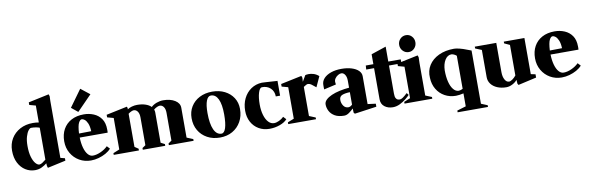

<svg xmlns="http://www.w3.org/2000/svg" viewBox="-61 -1399 6732 2192"><g transform="rotate(-10 3305.0 -303.5)"><path d="M386 15 379 -9 377 -39Q352 -18 317 -1Q282 16 238 16Q179 16 128.5 -15.5Q78 -47 47.5 -106.5Q17 -166 17 -248Q17 -327 54 -388Q91 -449 156 -484Q221 -519 305 -519Q341 -519 374 -513V-709L301 -729V-759L540 -810L548 -787L546 -733V-72L597 -59V-31ZM298 -39Q313 -39 332 -51Q351 -63 374 -82V-452Q358 -459 331 -463.5Q304 -468 277 -468Q262 -468 244 -445Q226 -422 213 -378Q200 -334 200 -271Q200 -195 215.5 -143Q231 -91 254 -65Q277 -39 298 -39Z M887 18Q813 18 753 -16.5Q693 -51 657.5 -112Q622 -173 622 -250Q622 -330 655 -389.5Q688 -449 749 -482Q810 -515 895 -515Q956 -515 1009.5 -492.5Q1063 -470 1096 -422.5Q1129 -375 1129 -298Q1129 -291 1129 -280.5Q1129 -270 1128 -262H804Q806 -194 820.5 -142.5Q835 -91 860 -62Q885 -33 917 -33Q959 -33 1008 -55Q1057 -77 1091 -111L1122 -78Q1098 -50 1059.5 -28.5Q1021 -7 976 5.5Q931 18 887 18ZM863 -464Q843 -464 826 -431Q809 -398 804 -309L946 -311Q943 -370 928.5 -403Q914 -436 896 -450Q878 -464 863 -464ZM839 -553 764 -614 906 -810 1010 -728Z M1152 0V-20L1225 -50V-415L1152 -435V-465L1395 -516L1401 -500V-484Q1421 -499 1452 -507.5Q1483 -516 1512 -516Q1567 -516 1609 -502Q1651 -488 1675 -463Q1699 -487 1738 -501.5Q1777 -516 1814 -516Q1898 -516 1951.5 -482.5Q2005 -449 2005 -396V-50L2078 -20V0H1791V-20L1829 -46V-368Q1829 -412 1811.5 -437Q1794 -462 1766 -462Q1755 -462 1735.5 -454Q1716 -446 1696 -429Q1703 -414 1703 -396V-44L1749 -20V0H1489V-20L1527 -46V-368Q1527 -412 1509.5 -437Q1492 -462 1464 -462Q1454 -462 1436.5 -454.5Q1419 -447 1401 -433V-49L1444 -20V0Z M2383 16Q2300 16 2236 -19Q2172 -54 2136 -115.5Q2100 -177 2100 -257Q2100 -333 2136 -391.5Q2172 -450 2236 -483Q2300 -516 2383 -516Q2465 -516 2528 -484Q2591 -452 2627 -396Q2663 -340 2663 -267Q2663 -184 2627 -120Q2591 -56 2528 -20Q2465 16 2383 16ZM2406 -25Q2439 -25 2456.5 -79.5Q2474 -134 2474 -236Q2474 -352 2445 -413.5Q2416 -475 2361 -475Q2327 -475 2308 -426Q2289 -377 2289 -285Q2289 -160 2319.5 -92.5Q2350 -25 2406 -25Z M2957 16Q2887 16 2832.5 -16Q2778 -48 2747.5 -104.5Q2717 -161 2717 -234Q2717 -314 2748 -377Q2779 -440 2834 -477.5Q2889 -515 2960 -518Q2965 -518 3003.5 -516Q3042 -514 3097 -510Q3114 -509 3126 -508Q3138 -507 3140 -508V-336H3090Q3090 -395 3051 -432Q3012 -469 2950 -467Q2925 -464 2909 -410.5Q2893 -357 2893 -277Q2893 -208 2909 -154Q2925 -100 2953.5 -69.5Q2982 -39 3019 -39Q3045 -39 3077 -54Q3109 -69 3132 -92L3163 -59Q3135 -26 3077.5 -5Q3020 16 2957 16Z M3175 0V-21L3248 -50V-415L3175 -435V-465L3418 -516L3426 -493L3423 -447L3464 -517Q3475 -521 3501 -522Q3527 -523 3559 -513.5Q3591 -504 3620 -478L3565 -358Q3537 -381 3516.5 -396.5Q3496 -412 3472 -412Q3465 -412 3451 -404Q3437 -396 3425 -388L3424 -387V-50L3497 -20V0Z M3822 16Q3756 16 3714.5 -8Q3673 -32 3653.5 -69.5Q3634 -107 3634 -147Q3634 -176 3658.5 -200Q3683 -224 3725 -242.5Q3767 -261 3820.5 -272.5Q3874 -284 3931 -289V-371Q3931 -413 3914 -439.5Q3897 -466 3871 -466Q3854 -466 3833.5 -454Q3813 -442 3799 -422.5Q3785 -403 3786 -381Q3788 -368 3788.5 -359.5Q3789 -351 3789 -351L3648 -319Q3647 -327 3647 -341.5Q3647 -356 3647 -371Q3647 -414 3677 -446.5Q3707 -479 3760 -497.5Q3813 -516 3882 -516Q3948 -516 3999 -500Q4050 -484 4078.5 -456Q4107 -428 4107 -391V-68L4200 -56V-21L3945 15L3933 1L3931 -48Q3908 -25 3879.5 -4.5Q3851 16 3822 16ZM3886 -70Q3895 -70 3906.5 -75Q3918 -80 3931 -93V-237Q3871 -235 3839.5 -221Q3808 -207 3808 -168Q3808 -131 3828.5 -100.5Q3849 -70 3886 -70Z M4387 18Q4329 18 4290 -12.5Q4251 -43 4251 -99V-459H4160L4163 -505H4251V-620L4424 -678V-505H4568V-459H4424V-134Q4424 -97 4433.5 -80.5Q4443 -64 4454.5 -60Q4466 -56 4472 -56Q4478 -56 4487.5 -57Q4497 -58 4515.5 -70Q4534 -82 4568 -114L4587 -90Q4572 -73 4540 -47Q4508 -21 4468 -1.5Q4428 18 4387 18Z M4523 0V-20L4596 -50V-415L4523 -435V-465L4766 -516L4774 -493L4772 -427V-50L4845 -20V0ZM4674 -571Q4634 -571 4606.5 -600Q4579 -629 4579 -669Q4579 -710 4606.5 -738.5Q4634 -767 4674 -767Q4713 -767 4740 -738.5Q4767 -710 4767 -669Q4767 -629 4740 -600Q4713 -571 4674 -571Z M5103 203V183L5206 152V2Q5185 7 5160 10.5Q5135 14 5118 14Q5046 14 4988.5 -18Q4931 -50 4897 -107Q4863 -164 4860 -238Q4854 -321 4894 -384Q4934 -447 5010 -483Q5086 -519 5188 -519Q5212 -519 5252 -509Q5292 -499 5331 -483L5382 -464V153L5455 183V203ZM5159 -37Q5168 -37 5182 -41Q5196 -45 5206 -51V-434Q5193 -446 5176 -453.5Q5159 -461 5147 -461Q5102 -461 5072.5 -414Q5043 -367 5041 -293Q5041 -218 5055.5 -160.5Q5070 -103 5097 -70Q5124 -37 5159 -37Z M5702 18Q5643 18 5597 -1.5Q5551 -21 5525 -55.5Q5499 -90 5499 -134V-450L5426 -480V-501H5675V-162Q5675 -109 5694 -74.5Q5713 -40 5743 -40Q5760 -40 5783 -56.5Q5806 -73 5825 -97V-450L5762 -480V-500H6001V-81L6054 -70V-32L5842 16L5832 0L5829 -45Q5807 -18 5771.5 0Q5736 18 5702 18Z M6345 18Q6271 18 6211 -16.5Q6151 -51 6115.5 -112Q6080 -173 6080 -250Q6080 -330 6113 -389.5Q6146 -449 6207 -482Q6268 -515 6353 -515Q6414 -515 6467.5 -492.5Q6521 -470 6554 -422.5Q6587 -375 6587 -298Q6587 -291 6587 -280.5Q6587 -270 6586 -262H6262Q6264 -194 6278.5 -142.5Q6293 -91 6318 -62Q6343 -33 6375 -33Q6417 -33 6466 -55Q6515 -77 6549 -111L6580 -78Q6556 -50 6517.5 -28.5Q6479 -7 6434 5.5Q6389 18 6345 18ZM6321 -464Q6301 -464 6284 -431Q6267 -398 6262 -309L6404 -311Q6401 -370 6386.5 -403Q6372 -436 6354 -450Q6336 -464 6321 -464Z"/></g></svg>

Font: Wittgenstein Black
Style: Regular
Weight: 900
Designer: Jörg Drees
Foundry: Jörg Drees
Version: Version 1.303; ttfautohint (v1.8.4.7-5d5b)